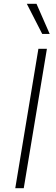

<svg xmlns="http://www.w3.org/2000/svg" viewBox="-20 -982 294 1002"><path d="M224.8 -727.3 104 0H59.7L180.4 -727.3ZM239.3 -805H200.3L120 -962H170.5Z"/></svg>

Font: Inter UI Extra Light
Style: Italic
Weight: 200
Italic angle: -9.39999°
Designer: Rasmus Andersson
Foundry: rsms
Version: 3.2;8d6f07862